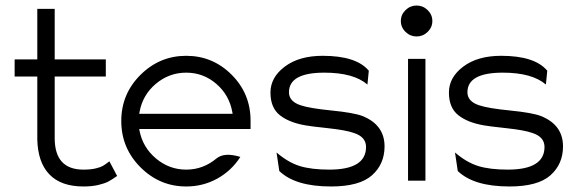

<svg xmlns="http://www.w3.org/2000/svg" viewBox="-20 -664 2095 695"><path d="M115 -387H33V-449H115V-632H178V-449H363V-387H178V-164Q178 -50 282 -50Q309 -50 327 -54.5Q345 -59 352.5 -63.5Q360 -68 376 -80L404 -27Q384 -13 371.5 -6.5Q359 0 336 5.5Q313 11 282 11Q201 11 159 -32.5Q117 -76 115 -159Z M654 11Q558 11 488.5 -58.5Q419 -128 419 -226Q419 -324 488.5 -393Q558 -462 654 -462Q750 -462 818.5 -393.5Q887 -325 887 -227V-197H484L485 -191Q497 -130 545 -90Q593 -50 654 -50Q715 -50 763 -90Q792 -114 850 -96Q818 -46 766.5 -17.5Q715 11 654 11ZM485 -258 484 -252H822L821 -258Q810 -320 763 -360.5Q716 -401 654 -401Q592 -401 544 -360.5Q496 -320 485 -258Z M1087 -210Q1027 -220 993 -247Q959 -274 959 -329Q959 -384 1011 -423Q1063 -462 1148 -462Q1270 -462 1315 -408L1310 -358Q1260 -401 1154 -401Q1026 -401 1026 -330Q1026 -297 1068 -283Q1100 -272 1180.5 -264Q1261 -256 1292 -244Q1372 -212 1372 -134Q1372 -70 1326.5 -29.5Q1281 11 1178 11Q1049 11 991 -45L981 -112Q1023 -76 1065 -63Q1107 -50 1172 -50Q1305 -50 1305 -132Q1305 -169 1260 -183Q1232 -193 1167 -200Q1102 -207 1087 -210Z M1528 -548.5Q1511 -532 1488 -532Q1465 -532 1448 -548.5Q1431 -565 1431 -588Q1431 -611 1448 -627.5Q1465 -644 1488 -644Q1511 -644 1528 -627.5Q1545 -611 1545 -588Q1545 -565 1528 -548.5ZM1520 -10H1457V-451H1520Z M1733 -210Q1673 -220 1639 -247Q1605 -274 1605 -329Q1605 -384 1657 -423Q1709 -462 1794 -462Q1916 -462 1961 -408L1956 -358Q1906 -401 1800 -401Q1672 -401 1672 -330Q1672 -297 1714 -283Q1746 -272 1826.5 -264Q1907 -256 1938 -244Q2018 -212 2018 -134Q2018 -70 1972.5 -29.5Q1927 11 1824 11Q1695 11 1637 -45L1627 -112Q1669 -76 1711 -63Q1753 -50 1818 -50Q1951 -50 1951 -132Q1951 -169 1906 -183Q1878 -193 1813 -200Q1748 -207 1733 -210Z"/></svg>

Font: Charger Pro
Style: Lit
Weight: 300
Designer: Jasper
Foundry: Cannot Into Space Fonts
Version: Version 1.09